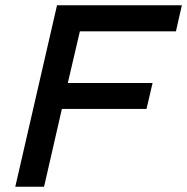

<svg xmlns="http://www.w3.org/2000/svg" viewBox="-20 -710 711 730"><path d="M38.1 0 196.8 -689.9H671.4L648.9 -590.8H283.7L237.8 -394.5H560.1L537.1 -295.9H215.3L147.5 0Z"/></svg>

Font: HK Grotesk SemiBold Italic
Style: Regular
Weight: 600
Italic angle: -13°
Designer: Alfredo Marco Pradil and Stefan Peev
Foundry: Hanken Design Co.
Version: Version 1.000;PS 001.000;hotconv 1.0.88;makeotf.lib2.5.64775